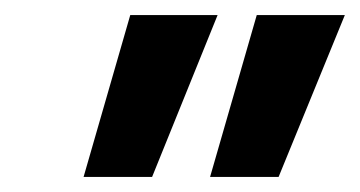

<svg xmlns="http://www.w3.org/2000/svg" viewBox="-20 -775 478 255"><path d="M259 -540 321 -755H438L350 -540ZM91 -540 153 -755H269L182 -540Z"/></svg>

Font: DM Sans 18pt
Style: Bold Italic
Weight: 700
Italic angle: -10°
Designer: Colophon Foundry, Jonny Pinhorn
Foundry: Colophon Foundry
Version: Version 4.004;gftools[0.9.30]